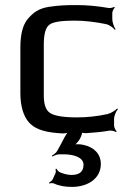

<svg xmlns="http://www.w3.org/2000/svg" viewBox="-20 -514 504 754"><path d="M308 133C308 160 292 173 261 173C246 173 230 169 214 162C209 159 203 152 201 148L198 150C199 153 200 161 198 166L187 190C185 195 177 201 173 203L174 207C178 205 187 204 193 207C212 216 236 220 263 220C322 220 376 189 376 130C376 88 346 63 308 55C296 52 275 51 267 55L268 59C277 55 288 41 294 31L299 20C301 16 304 5 302 3L298 5C300 8 313 9 317 9C350 7 381 4 410 -1C418 -2 431 1 436 5L438 2C434 -2 428 -13 428 -21V-46C428 -60 436 -78 443 -85L440 -88C433 -80 415 -69 402 -66C361 -57 321 -53 282 -53C229 -53 194 -59 177 -70C160 -81 152 -104 152 -139V-339C152 -380 159 -406 174 -417C188 -428 221 -433 272 -433C312 -433 354 -428 398 -419C410 -416 425 -405 431 -397L434 -399C428 -407 421 -426 421 -439V-463C421 -470 427 -481 431 -484L428 -487C424 -484 411 -481 404 -483C364 -490 323 -494 283 -494C232 -494 214 -493 171 -487C131 -480 113 -466 91 -442C68 -416 60 -376 60 -326V-148C60 -98 72 -57 94 -33C123 -1 170 7 227 10C235 10 247 8 253 5L251 2C245 5 238 17 234 24C225 42 215 60 205 78C201 86 190 94 184 97L186 101C192 97 204 92 213 92H230C265 92 308 102 308 133Z"/></svg>

Font: Gamestation Storm
Style: Regular
Weight: 400
Designer: Jonas Hecksher
Foundry: Jonas Hecksher, Playtypeª, e-types AS
Version: Version 1.003